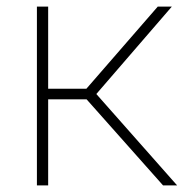

<svg xmlns="http://www.w3.org/2000/svg" viewBox="-20 -560 555 580"><path d="M91.5 0V-540H125.5V-292H241L456.5 -540H499L271 -276L515 0H472.5L241.5 -260H125.5V0Z"/></svg>

Font: Encode Sans SmExp Th
Style: Regular
Weight: 100
Width: 6
Designer: Multiple Designers
Foundry: Impallari Type
Version: Version 3.002; ttfautohint (v1.8.3) -l 8 -r 50 -G 200 -x 14 